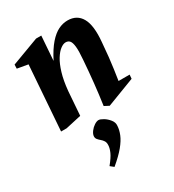

<svg xmlns="http://www.w3.org/2000/svg" viewBox="-181 -569 871 960"><g transform="rotate(-30 254.0 -89.0)"><path d="M53 0 80.1 -372.1 18.1 -383 18.9 -406 177 -465H207.1L197 -324.6Q224.7 -378.5 251.4 -408.9Q278.1 -439.2 304.4 -452.1Q330.7 -465 357.9 -465Q412.1 -465 436.9 -421.1Q461.7 -377.2 453 -284.9Q449.4 -237.7 445.5 -202.5Q441.6 -167.2 437.4 -137.7Q433.1 -108.1 428.1 -75.1H492.1L490.1 -52L328 10.1L301 -3.9Q310 -65.9 316.4 -126.9Q322.9 -188 327.9 -256Q332 -304.4 329.2 -330Q326.4 -355.6 317.9 -365.3Q309.5 -374.9 295 -374.9Q281.2 -374.9 264.6 -362.3Q247.9 -349.8 231.8 -323.9Q215.7 -298.1 203.2 -256.7Q190.6 -215.3 185.1 -157.1L175 -20.1L84.9 0ZM196 286.9 176.2 271Q203.4 237.5 212.9 216.1Q222.4 194.6 223.1 178.9Q224.4 162.4 218.2 152.6Q212.1 142.9 203.5 135.9Q194.9 128.9 188.4 120.9Q182 113 183 101.1Q184.6 88.9 194.6 75.6Q204.5 62.2 218.5 53.1Q232.5 43.9 243.2 43.9Q253.1 43.9 269.9 53.9Q286.7 64 299.9 80.6Q313.1 97.1 311.1 116.1Q309.9 139.2 299.5 164.7Q289.1 190.2 264.7 220Q240.4 249.7 196 286.9Z"/></g></svg>

Font: Ancizar Serif Light
Style: Italic
Weight: 300
Italic angle: -4°
Designer: Cesar Puertas, Viviana Monsalve, Julian Moncada, Julian Prieto, Jose Castro, Felipe Aragon, Mariel Hernandez, Sara Alarc
Version: Version 8.100